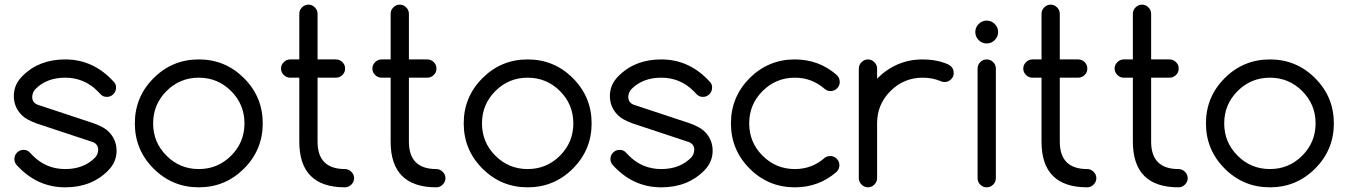

<svg xmlns="http://www.w3.org/2000/svg" viewBox="-20 -801 5763 821"><path d="M135.7 -273.4Q91.3 -290 73.7 -308.1Q39.1 -342.3 39.1 -390.6Q39.1 -439 75.2 -475.1Q145.5 -546.9 258.8 -546.9Q381.3 -546.9 468.8 -448.7Q476.6 -439.5 476.1 -425.8Q476.1 -409.7 464.6 -398.2Q453.1 -386.7 437 -386.7Q420.9 -386.7 411.1 -397Q401.4 -407.2 397 -411.6Q339.8 -468.8 258.8 -468.8Q177.7 -468.8 129.4 -418Q117.7 -403.8 117.7 -384.3Q119.1 -361.3 141.6 -353L381.8 -273.4Q426.3 -256.8 443.8 -238.8Q478.5 -204.6 478.5 -156.2Q478.5 -107.9 442.4 -71.8Q372.1 0 258.8 0Q135.7 0 48.8 -98.1Q41.5 -108.4 41.5 -121.1Q41.5 -137.2 53 -148.7Q64.5 -160.2 80.6 -160.2Q96.7 -160.2 106.4 -149.9Q116.2 -139.6 120.6 -135.3Q177.7 -78.1 258.8 -78.1Q339.8 -78.1 388.2 -128.9Q399.9 -143.1 399.9 -162.6Q398.4 -185.5 376 -193.8Z M968.3 -411.6Q911.1 -468.8 830.1 -468.8Q749 -468.8 691.9 -411.6Q634.8 -354.5 634.8 -273.4Q634.8 -192.4 691.9 -135.3Q749 -78.1 830.1 -78.1Q911.1 -78.1 968.3 -135.3Q1025.4 -192.4 1025.4 -273.4Q1025.4 -354.5 968.3 -411.6ZM1023.4 -466.8Q1103.5 -386.7 1103.5 -273.4Q1103.5 -160.2 1023.4 -80.1Q943.4 0 830.1 0Q716.8 0 636.7 -80.1Q556.6 -160.2 556.6 -273.4Q556.6 -386.7 636.7 -466.8Q716.8 -546.9 830.1 -546.9Q943.4 -546.9 1023.4 -466.8Z M1455.1 -78.1Q1470.7 -78.1 1482.4 -66.4Q1494.1 -54.7 1494.1 -39.1Q1494.1 -23.4 1482.4 -11.7Q1470.7 0 1455.1 0Q1259.8 0 1259.8 -195.3V-468.8H1220.7Q1205.1 -468.8 1193.4 -480.5Q1181.6 -492.2 1181.6 -507.8Q1181.6 -523.4 1193.4 -535.2Q1205.1 -546.9 1220.7 -546.9H1259.8V-742.2Q1259.8 -757.8 1271.5 -769.5Q1283.2 -781.2 1298.8 -781.2Q1314.5 -781.2 1326.2 -769.5Q1337.9 -757.8 1337.9 -742.2V-546.9H1416.5Q1432.6 -546.9 1444.3 -535.2Q1456.1 -523.4 1455.6 -507.8Q1456.1 -492.2 1444.3 -480.5Q1432.6 -468.8 1416.5 -468.8H1337.9V-195.3Q1337.9 -78.1 1455.1 -78.1Z M1845.7 -78.1Q1861.3 -78.1 1873 -66.4Q1884.8 -54.7 1884.8 -39.1Q1884.8 -23.4 1873 -11.7Q1861.3 0 1845.7 0Q1650.4 0 1650.4 -195.3V-468.8H1611.3Q1595.7 -468.8 1584 -480.5Q1572.3 -492.2 1572.3 -507.8Q1572.3 -523.4 1584 -535.2Q1595.7 -546.9 1611.3 -546.9H1650.4V-742.2Q1650.4 -757.8 1662.1 -769.5Q1673.8 -781.2 1689.5 -781.2Q1705.1 -781.2 1716.8 -769.5Q1728.5 -757.8 1728.5 -742.2V-546.9H1807.1Q1823.2 -546.9 1835 -535.2Q1846.7 -523.4 1846.2 -507.8Q1846.7 -492.2 1835 -480.5Q1823.2 -468.8 1807.1 -468.8H1728.5V-195.3Q1728.5 -78.1 1845.7 -78.1Z M2374.5 -411.6Q2317.4 -468.8 2236.3 -468.8Q2155.3 -468.8 2098.1 -411.6Q2041 -354.5 2041 -273.4Q2041 -192.4 2098.1 -135.3Q2155.3 -78.1 2236.3 -78.1Q2317.4 -78.1 2374.5 -135.3Q2431.6 -192.4 2431.6 -273.4Q2431.6 -354.5 2374.5 -411.6ZM2429.7 -466.8Q2509.8 -386.7 2509.8 -273.4Q2509.8 -160.2 2429.7 -80.1Q2349.6 0 2236.3 0Q2123 0 2043 -80.1Q1962.9 -160.2 1962.9 -273.4Q1962.9 -386.7 2043 -466.8Q2123 -546.9 2236.3 -546.9Q2349.6 -546.9 2429.7 -466.8Z M2684.6 -273.4Q2640.1 -290 2622.6 -308.1Q2587.9 -342.3 2587.9 -390.6Q2587.9 -439 2624 -475.1Q2694.3 -546.9 2807.6 -546.9Q2930.2 -546.9 3017.6 -448.7Q3025.4 -439.5 3024.9 -425.8Q3024.9 -409.7 3013.4 -398.2Q3002 -386.7 2985.8 -386.7Q2969.7 -386.7 2960 -397Q2950.2 -407.2 2945.8 -411.6Q2888.7 -468.8 2807.6 -468.8Q2726.6 -468.8 2678.2 -418Q2666.5 -403.8 2666.5 -384.3Q2668 -361.3 2690.4 -353L2930.7 -273.4Q2975.1 -256.8 2992.7 -238.8Q3027.3 -204.6 3027.3 -156.2Q3027.3 -107.9 2991.2 -71.8Q2920.9 0 2807.6 0Q2684.6 0 2597.7 -98.1Q2590.3 -108.4 2590.3 -121.1Q2590.3 -137.2 2601.8 -148.7Q2613.3 -160.2 2629.4 -160.2Q2645.5 -160.2 2655.3 -149.9Q2665 -139.6 2669.4 -135.3Q2726.6 -78.1 2807.6 -78.1Q2888.7 -78.1 2937 -128.9Q2948.7 -143.1 2948.7 -162.6Q2947.3 -185.5 2924.8 -193.8Z M3530.3 -133.8Q3546.4 -133.8 3557.9 -122.3Q3569.3 -110.8 3569.3 -94.7Q3569.3 -78.6 3557.1 -65.9Q3481.4 0 3378.9 0Q3265.6 0 3185.5 -80.1Q3105.5 -160.2 3105.5 -273.4Q3105.5 -386.7 3185.5 -466.8Q3265.6 -546.9 3378.9 -546.9Q3481.4 -546.9 3557.1 -481Q3570.8 -468.8 3570.8 -450.7Q3570.8 -434.6 3559.3 -423.1Q3547.9 -411.6 3531.7 -411.6Q3517.6 -411.6 3506.8 -420.4Q3452.1 -468.8 3378.9 -468.8Q3297.9 -468.8 3240.7 -411.6Q3183.6 -354.5 3183.6 -273.4Q3183.6 -192.4 3240.7 -135.3Q3297.9 -78.1 3378.9 -78.1Q3452.1 -78.1 3506.3 -126Q3516.6 -133.8 3530.3 -133.8Z M3652.3 -507.8Q3652.3 -523.4 3664.1 -535.2Q3675.8 -546.9 3691.4 -546.9Q3707 -546.9 3718.8 -535.2Q3730.5 -523.4 3730.5 -507.8V-464.8Q3812.5 -546.9 3925.8 -546.9Q3982.9 -546.9 4030.8 -527.3Q4039.6 -523.9 4046.9 -517.1Q4058.1 -505.4 4058.1 -489.3Q4058.6 -473.6 4046.9 -461.9Q4035.2 -450.2 4019 -450.2Q4009.8 -450.2 4002 -454.1Q3967.3 -468.8 3925.8 -468.8Q3844.7 -468.8 3787.6 -411.6Q3730.5 -354.5 3730.5 -273.4V-39.1Q3730.5 -23.4 3718.8 -11.7Q3707 0 3691.4 0Q3675.8 0 3664.1 -11.7Q3652.3 -23.4 3652.3 -39.1Z M4160.2 -507.8Q4160.2 -523.9 4171.6 -535.4Q4183.1 -546.9 4199.2 -546.9Q4215.3 -546.9 4226.8 -535.4Q4238.3 -523.9 4238.3 -507.8V-39.1Q4238.3 -22.9 4226.8 -11.5Q4215.3 0 4199.2 0Q4183.1 0 4171.6 -11.5Q4160.2 -22.9 4160.2 -39.1ZM4233.6 -698.5Q4248 -684.1 4248 -664.1Q4248 -644 4233.6 -629.6Q4219.2 -615.2 4199.2 -615.2Q4179.2 -615.2 4164.8 -629.6Q4150.4 -644 4150.4 -664.1Q4150.4 -684.1 4164.8 -698.5Q4179.2 -712.9 4199.2 -712.9Q4219.2 -712.9 4233.6 -698.5Z M4628.9 -78.1Q4644.5 -78.1 4656.2 -66.4Q4668 -54.7 4668 -39.1Q4668 -23.4 4656.2 -11.7Q4644.5 0 4628.9 0Q4433.6 0 4433.6 -195.3V-468.8H4394.5Q4378.9 -468.8 4367.2 -480.5Q4355.5 -492.2 4355.5 -507.8Q4355.5 -523.4 4367.2 -535.2Q4378.9 -546.9 4394.5 -546.9H4433.6V-742.2Q4433.6 -757.8 4445.3 -769.5Q4457 -781.2 4472.7 -781.2Q4488.3 -781.2 4500 -769.5Q4511.7 -757.8 4511.7 -742.2V-546.9H4590.3Q4606.4 -546.9 4618.2 -535.2Q4629.9 -523.4 4629.4 -507.8Q4629.9 -492.2 4618.2 -480.5Q4606.4 -468.8 4590.3 -468.8H4511.7V-195.3Q4511.7 -78.1 4628.9 -78.1Z M5019.5 -78.1Q5035.2 -78.1 5046.9 -66.4Q5058.6 -54.7 5058.6 -39.1Q5058.6 -23.4 5046.9 -11.7Q5035.2 0 5019.5 0Q4824.2 0 4824.2 -195.3V-468.8H4785.2Q4769.5 -468.8 4757.8 -480.5Q4746.1 -492.2 4746.1 -507.8Q4746.1 -523.4 4757.8 -535.2Q4769.5 -546.9 4785.2 -546.9H4824.2V-742.2Q4824.2 -757.8 4835.9 -769.5Q4847.7 -781.2 4863.3 -781.2Q4878.9 -781.2 4890.6 -769.5Q4902.3 -757.8 4902.3 -742.2V-546.9H4981Q4997.1 -546.9 5008.8 -535.2Q5020.5 -523.4 5020 -507.8Q5020.5 -492.2 5008.8 -480.5Q4997.1 -468.8 4981 -468.8H4902.3V-195.3Q4902.3 -78.1 5019.5 -78.1Z M5548.3 -411.6Q5491.2 -468.8 5410.2 -468.8Q5329.1 -468.8 5272 -411.6Q5214.8 -354.5 5214.8 -273.4Q5214.8 -192.4 5272 -135.3Q5329.1 -78.1 5410.2 -78.1Q5491.2 -78.1 5548.3 -135.3Q5605.5 -192.4 5605.5 -273.4Q5605.5 -354.5 5548.3 -411.6ZM5603.5 -466.8Q5683.6 -386.7 5683.6 -273.4Q5683.6 -160.2 5603.5 -80.1Q5523.4 0 5410.2 0Q5296.9 0 5216.8 -80.1Q5136.7 -160.2 5136.7 -273.4Q5136.7 -386.7 5216.8 -466.8Q5296.9 -546.9 5410.2 -546.9Q5523.4 -546.9 5603.5 -466.8Z"/></svg>

Font: Comfortaa
Style: Regular
Weight: 400
Designer: Johan Aakerlund
Foundry: Johan Aakerlund
Version: Version 2.001; ttfautohint (v1.4.1)